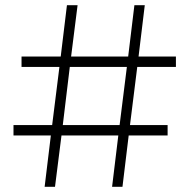

<svg xmlns="http://www.w3.org/2000/svg" viewBox="-20 -720 730 740"><path d="M509 -462H658V-502H514L538 -700H498L474 -502H254L279 -700H238L214 -502H63V-462H209L181 -238H32V-198H176L152 0H192L217 -198H436L412 0H452L476 -198H626V-238H481ZM469 -462 441 -238H222L249 -462Z"/></svg>

Font: Montserrat Custom ExtraLight
Style: Regular
Weight: 300
Designer: Julieta Ulanovsky
Foundry: Julieta Ulanovsky
Version: Version 7.200